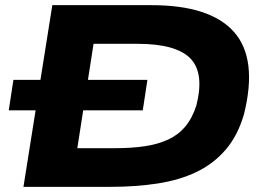

<svg xmlns="http://www.w3.org/2000/svg" viewBox="-20 -725 1037 745"><path d="M71 0 183 -705H567Q796 -705 888 -601Q980 -497 927 -283Q903 -199 855.5 -144Q808 -89 742 -57.5Q676 -26 591.5 -13Q507 0 408 0ZM280 -150H426Q490 -150 541 -157.5Q592 -165 631.5 -183Q671 -201 698.5 -233.5Q726 -266 742 -316Q774 -442 718.5 -498.5Q663 -555 513 -555H343ZM14 -297 32 -415H552L534 -297Z"/></svg>

Font: Nunito Sans 7pt Expanded ExtraBold
Style: Italic
Weight: 800
Width: 7
Italic angle: -9°
Designer: Vernon Adams
Foundry: Vernon Adams
Version: Version 3.101;gftools[0.9.27]